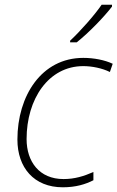

<svg xmlns="http://www.w3.org/2000/svg" viewBox="-20 -786 499 816"><path d="M278 -613V-606H306C359 -648 423 -715 456 -758V-766H412C383 -723 321 -653 278 -613ZM247 10C302 10 344 -3 377 -20V-55C336 -37 297 -25 250 -25C147 -25 93 -99 93 -195C93 -365 186 -505 334 -505C371 -505 415 -496 447 -480L459 -515C425 -531 379 -540 334 -540C156 -540 54 -378 54 -193C54 -74 124 10 247 10Z"/></svg>

Font: Noto Sans ExtraLight
Style: Italic
Weight: 200
Italic angle: -12°
Designer: Monotype Design Team
Foundry: Monotype Imaging Inc.
Version: Version 2.013